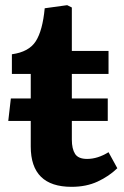

<svg xmlns="http://www.w3.org/2000/svg" viewBox="-20 -709 479 743"><path d="M257 14Q99 14 99 -142V-241H12L22 -328H99V-423H26V-499Q92 -508 118.5 -549.5Q145 -591 153 -677L240 -689L258 -680V-512H400V-423H258V-328H397V-241H258V-169Q258 -133 270.5 -113.5Q283 -94 317 -94Q358 -94 400 -120L434 -58Q402 -27 358 -6.5Q314 14 257 14Z"/></svg>

Font: Literata
Style: Bold
Weight: 700
Designer: Latin by Veronika Burian and Jose Scaglione. Greek by Irene Vlachou. Cyrillic by Vera Evstafieva.
Foundry: TypeTogether
Version: Version 3.103; ttfautohint (v1.8.4.7-5d5b);gftools[0.9.29]